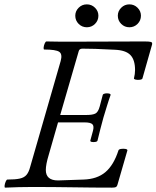

<svg xmlns="http://www.w3.org/2000/svg" viewBox="-20 -857 717 880"><path d="M4 3Q0 3 1 -6Q2 -15 6 -24.5Q10 -34 14 -34Q50 -34 70.5 -38.5Q91 -43 101.5 -55.5Q112 -68 118 -91L258 -577Q267 -609 251.5 -619.5Q236 -630 183 -630Q179 -630 180 -639.5Q181 -649 185 -658Q189 -667 193 -667Q225 -666 256.5 -666Q288 -666 319 -666Q401 -666 482.5 -666.5Q564 -667 643 -667Q666 -667 672.5 -664.5Q679 -662 677 -653L633 -498Q632 -493 621.5 -491.5Q611 -490 602 -492Q593 -494 594 -498Q599 -518 599 -536Q599 -583 577.5 -605Q556 -627 506 -629Q454 -632 417 -633Q380 -634 358 -634Q344 -634 341 -623L256 -330H377Q404 -330 417 -336.5Q430 -343 437 -369L451 -422Q453 -427 461.5 -428.5Q470 -430 478.5 -428.5Q487 -427 487 -422Q478 -397 470 -370.5Q462 -344 454 -318Q447 -292 440 -265.5Q433 -239 427 -213Q426 -208 417 -206.5Q408 -205 400.5 -206.5Q393 -208 394 -213L406 -257Q412 -279 403.5 -287.5Q395 -296 368 -296H246L203 -146Q190 -103 190 -78Q190 -30 246 -30L363 -34Q425 -36 463 -68Q501 -100 523 -168Q525 -173 535 -174.5Q545 -176 554.5 -174.5Q564 -173 564 -168L518 -9Q516 -2 511 0.5Q506 3 493 3Q408 3 315.5 1.5Q223 0 128 0Q67 0 4 3ZM378 -732Q356 -732 340.5 -747.5Q325 -763 325 -785Q325 -806 340.5 -821.5Q356 -837 378 -837Q400 -837 415.5 -821.5Q431 -806 431 -785Q431 -763 415.5 -747.5Q400 -732 378 -732ZM573 -732Q551 -732 535.5 -747.5Q520 -763 520 -785Q520 -806 535.5 -821.5Q551 -837 573 -837Q595 -837 610.5 -821.5Q626 -806 626 -785Q626 -763 610.5 -747.5Q595 -732 573 -732Z"/></svg>

Font: Junicode
Style: Italic
Weight: 400
Italic angle: -11°
Designer: Peter S. Baker
Version: Version 2.100; ttfautohint (v1.8.4)